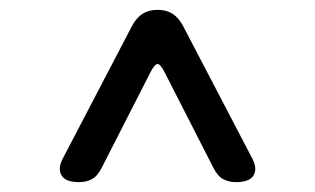

<svg xmlns="http://www.w3.org/2000/svg" viewBox="-20 -690 640 390"><path d="M140 -320Q130 -320 121 -322.5Q112 -325 107 -331Q102 -337 101.5 -345.5Q101 -354 106 -365L248 -637Q257 -654 269.5 -662Q282 -670 300 -670Q318 -670 330.5 -662Q343 -654 352 -637L494 -365Q499 -354 498.5 -345.5Q498 -337 493 -331Q488 -325 479 -322.5Q470 -320 460 -320Q445 -320 433.5 -326Q422 -332 413 -350L315 -542Q306 -560 300 -560Q294 -560 285 -542L187 -350Q178 -332 166.5 -326Q155 -320 140 -320Z"/></svg>

Font: Maple Mono Normal NL Light
Style: Regular
Weight: 300
Monospace: yes
Designer: subframe7536
Version: Version 7.000